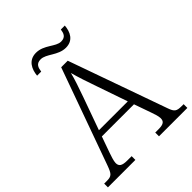

<svg xmlns="http://www.w3.org/2000/svg" viewBox="-243 -1023 1162 1162"><g transform="rotate(-45 338.0 -442.0)"><path d="M416 -777C479 -777 502 -826 506 -877H472C468 -850 461 -824 422 -824C376 -824 335 -884 266 -884C201 -884 177 -830 173 -781H208C212 -808 218 -836 258 -836C306 -836 349 -777 416 -777ZM-2 0H233V-32H196C150 -32 135 -44 135 -71C135 -88 147 -123 153 -140L190 -244H465L503 -136C509 -120 520 -87 520 -71C520 -44 507 -32 463 -32H435V0H678V-32H661C618 -32 607 -40 592 -83L368 -714H312L90 -96C70 -41 61 -32 19 -32H-2ZM204 -283 279 -492C298 -546 320 -608 329 -648C341 -603 362 -539 382 -483L451 -283Z"/></g></svg>

Font: Noto Serif Tamil Light
Style: Italic
Weight: 300
Italic angle: -12°
Designer: Indian Type Foundry, Tom Grace, and the Monotype Design Team
Foundry: Monotype Imaging Inc.
Version: Version 2.003